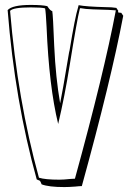

<svg xmlns="http://www.w3.org/2000/svg" viewBox="-20 -726 520 779"><path d="M472 -674 480 -662Q430 -399 312 29Q303 29 285 31Q259 33 241 33Q178 33 149 22Q144 9 141 7Q137 5 129 2Q40 -318 11 -685Q30 -706 105 -706Q152 -706 172 -701Q184 -682 192 -681Q195 -667 200 -539Q206 -410 224 -307Q232 -344 260 -512Q261 -517 262 -521V-520Q284 -655 297 -697Q298 -702 299 -705Q330 -699 409 -697Q435 -697 452 -694L460 -682Q459 -680 459 -676Q461 -675 465.5 -674.5Q470 -674 472 -674ZM450 -684Q436 -686 358 -688Q326 -689 306 -693Q305 -692 304 -691Q293 -649 263 -463Q242 -332 216 -223Q179 -375 169 -616Q166 -677 163 -692Q150 -696 105 -696Q33 -696 21 -682V-681Q51 -321 138 -5Q163 3 221 3Q238 3 266 0Q280 -1 284 -1Q402 -430 450 -684Z"/></svg>

Font: Londrina Shadow
Style: Regular
Weight: 400
Designer: Marcelo Magalhaes
Foundry: Marcelo Magalhães
Version: Version 1.001 2011